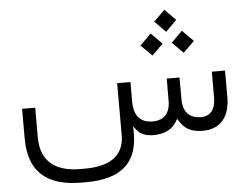

<svg xmlns="http://www.w3.org/2000/svg" viewBox="-58 -735 1326 1026"><g transform="rotate(-5 605.0 -221.5)"><path d="M800.3 -603.5 859.4 -662.1 918 -603.5 859.4 -543.9ZM883.8 -482.9 942.9 -542.5 1002.4 -482.9 942.9 -424.3ZM715.8 -482.9 775.4 -542.5 834.5 -482.9 775.4 -424.3ZM645.5 -186.5Q645.5 -149.4 657 -124Q668.5 -98.6 690.9 -85.9Q713.4 -73.2 745.6 -73.2Q791 -73.2 815.4 -99.6Q839.8 -126 839.8 -174.8L840.3 -294.9H908.7L909.2 -175.8Q909.7 -126 934.1 -99.9Q958.5 -73.7 1004.9 -73.7Q1043.9 -73.7 1063.7 -99.6Q1083.5 -125.5 1083.5 -173.8V-310.5H1154.3V-169.9Q1154.3 -87.4 1116.2 -43.7Q1078.1 0 1007.8 0Q962.4 0 932.9 -15.9Q903.3 -31.7 883.3 -65.4L876.5 -76.2L870.6 -64.9Q834 0 742.7 0Q681.2 -0.5 652.8 -38.6L639.6 -56.2V-34.2V-18.1Q639.6 101.6 571 160.4Q502.4 219.2 363.3 219.2H338.4Q196.3 219.2 126.2 154.5Q56.2 89.8 56.2 -42V-201.2H126.5V-42.5Q126.5 51.3 180.4 98.9Q234.4 146.5 338.4 146.5H363.3Q467.3 146.5 520.8 105.7Q574.2 64.9 574.2 -15.6V-293.5H645.5Z"/></g></svg>

Font: Shabnam Light FD
Style: Light-FD
Weight: 300
Foundry: DejaVu fonts team - Redesigned by Saber Rastikerdar - Based on Vazir font
Version: Version 5.0.0